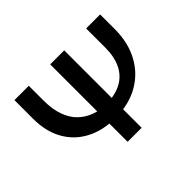

<svg xmlns="http://www.w3.org/2000/svg" viewBox="-104 -647 824 824"><g transform="rotate(-45 308.0 -235.0)"><path d="M300 -109Q224 -109 167 -139Q110 -169 79 -224.5Q48 -280 48 -356V-470H135V-380Q135 -327 149 -288.5Q163 -250 187.5 -226.5Q212 -203 244 -191Q276 -179 312 -179Q369 -179 407 -199.5Q445 -220 464 -259Q483 -298 483 -353V-470H568V-380Q568 -299 534.5 -237.5Q501 -176 441 -142.5Q381 -109 300 -109ZM265 0V-470H350V0Z"/></g></svg>

Font: Ysabeau SC SemiBold
Style: Regular
Weight: 600
Designer: Christian Thalmann (Catharsis Fonts)
Version: Version 2.001;gftools[0.9.30]; featfreeze: smcp